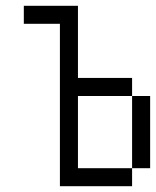

<svg xmlns="http://www.w3.org/2000/svg" viewBox="-20 -645 540 665"><path d="M187.5 -562.5V0H437.5V-62.5H250Q250 -62.5 250 -312.5H437.5Q437.5 -312.5 437.5 -62.5H500Q500 -62.5 500 -312.5H437.5V-375H250Q250 -375 250 -625H62.5V-562.5Z"/></svg>

Font: CalcUnifontExMono
Style: Regular
Weight: 500
Version: Version 15.0.06